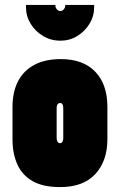

<svg xmlns="http://www.w3.org/2000/svg" viewBox="-20 -753 490 783"><path d="M418 -185V-317Q418 -409 368.5 -460.5Q319 -512 228 -512Q164 -512 120 -488.5Q76 -465 53.5 -421.5Q31 -378 31 -317V-185Q31 -126 51 -82Q71 -38 113.5 -14Q156 10 225 10Q320 10 369 -43.5Q418 -97 418 -185ZM238 -311V-191Q238 -185 236.5 -180Q235 -175 232.5 -172Q230 -169 225 -169Q220 -169 217 -172Q214 -175 212.5 -180Q211 -185 211 -191V-311Q211 -318 212.5 -323Q214 -328 217.5 -330.5Q221 -333 225 -333Q230 -333 232.5 -330.5Q235 -328 236.5 -323Q238 -318 238 -311ZM364 -733H246V-729Q246 -722 240 -715Q234 -708 226 -708Q218 -708 212 -715Q206 -722 206 -729V-733H86V-724Q86 -687 105 -656Q124 -625 156 -606Q188 -587 226 -587Q264 -587 295 -606Q326 -625 345 -656Q364 -687 364 -724Z"/></svg>

Font: Advent Pro Black
Style: Regular
Weight: 900
Version: Version 3.000